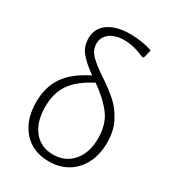

<svg xmlns="http://www.w3.org/2000/svg" viewBox="-174 -801 814 903"><g transform="rotate(30 233.0 -349.5)"><path d="M255 -464Q309 -428 343 -397.5Q377 -367 402 -319.5Q427 -272 427 -207Q427 -144 402.5 -95.5Q378 -47 334 -20.5Q290 6 232 6Q145 6 93.5 -52Q42 -110 42 -208Q42 -289 81 -346Q120 -403 205 -445L206 -448Q156 -483 130.5 -514.5Q105 -546 105 -590Q105 -644 148.5 -674.5Q192 -705 266 -705Q331 -705 387 -686L376 -641L368 -639Q309 -666 257 -666Q209 -666 179.5 -644.5Q150 -623 150 -587Q150 -552 175.5 -526Q201 -500 255 -464ZM380 -203Q380 -280 343 -329Q306 -378 239 -425Q159 -384 124.5 -334Q90 -284 90 -210Q90 -127 128.5 -79.5Q167 -32 234 -32Q300 -32 340 -79Q380 -126 380 -203Z"/></g></svg>

Font: Luna Sans Light
Style: Regular
Weight: 300
Designer: Juan Pablo del Peral
Foundry: Huerta Tipografica
Version: Version 2.001; ttfautohint (v1.5)